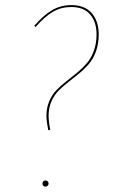

<svg xmlns="http://www.w3.org/2000/svg" viewBox="-20 -710 472 737"><path d="M253.9 -690.4Q305.7 -690.4 332.3 -659.4Q358.9 -628.4 358.9 -578.1Q358.9 -542 348.4 -512.9Q337.9 -483.9 321 -464.4Q304.2 -444.8 283.7 -428Q263.2 -411.1 242.7 -395.3Q222.2 -379.4 205.3 -362.5Q188.5 -345.7 177.7 -321.5Q167 -297.4 166.5 -267.6Q166.5 -244.1 172.9 -211.4L165.5 -210Q158.2 -244.6 158.2 -267.1Q158.7 -297.4 169.4 -322.3Q180.2 -347.2 197 -364.5Q213.9 -381.8 234.4 -397.7Q254.9 -413.6 275.4 -430.4Q295.9 -447.3 312.7 -466.6Q329.6 -485.8 340.1 -514.4Q350.6 -543 350.6 -578.1Q350.6 -625.5 326.2 -654.3Q301.8 -683.1 253.4 -683.1Q214.8 -683.1 183.6 -665Q152.3 -647 116.7 -606.4L111.3 -610.8Q147.5 -652.3 180.7 -671.4Q213.9 -690.4 253.9 -690.4ZM154.3 6.3Q149.4 6.3 146.2 3.2Q143.1 0 143.1 -4.9Q143.1 -17.1 154.8 -17.1Q159.7 -17.1 163.1 -13.9Q166.5 -10.7 166.5 -5.9Q166.5 -0.5 163.1 2.9Q159.7 6.3 154.3 6.3Z"/></svg>

Font: Fira Sans Compressed Eight
Style: Italic
Weight: 100
Width: 3
Italic angle: -8°
Designer: Carrois Corporate & Edenspiekermann AG
Foundry: Carrois Corporate GbR & Edenspiekermann AG
Version: Version 4.203;PS 004.203;hotconv 1.0.88;makeotf.lib2.5.64775